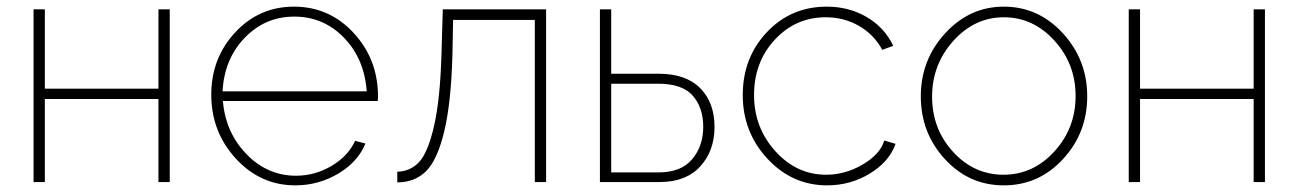

<svg xmlns="http://www.w3.org/2000/svg" viewBox="-20 -548 3909 578"><path d="M81 0V-520H115V-281H457V-520H491V0H457V-250H115V0Z M869 10Q764 10 690 -70.5Q616 -151 616 -263Q616 -373 688 -450.5Q760 -528 865 -528Q971 -528 1044 -449.5Q1117 -371 1118 -260Q1118 -249 1117 -244H651Q659 -149 722 -84Q785 -19 871 -19Q928 -19 978 -48.5Q1028 -78 1049 -124L1080 -116Q1058 -61 998.5 -25.5Q939 10 869 10ZM650 -273H1084Q1077 -371 1015.5 -434.5Q954 -498 866 -498Q778 -498 716.5 -434Q655 -370 650 -273Z M1176 1V-31Q1215 -32 1241.5 -60Q1268 -88 1286.5 -168Q1305 -248 1309 -384L1313 -520H1624V0H1590V-488H1344L1342 -383Q1338 -237 1317 -151Q1296 -65 1262 -32Q1228 1 1176 1Z M1786 0V-520H1820V-326H1963Q2045 -326 2088 -282.5Q2131 -239 2131 -166Q2131 -94 2088 -47Q2045 0 1966 0ZM1820 -29H1963Q2030 -29 2063.5 -68.5Q2097 -108 2097 -166Q2097 -224 2065.5 -260Q2034 -296 1961 -296H1820Z M2470 10Q2365 10 2290.5 -70Q2216 -150 2216 -262Q2216 -374 2288.5 -451Q2361 -528 2469 -528Q2536 -528 2589.5 -496.5Q2643 -465 2669 -410L2636 -398Q2611 -444 2566 -470Q2521 -496 2466 -496Q2375 -496 2312.5 -428.5Q2250 -361 2250 -262Q2250 -164 2314 -93Q2378 -22 2467 -22Q2525 -22 2577.5 -53Q2630 -84 2642 -125L2676 -115Q2657 -61 2598.5 -25.5Q2540 10 2470 10Z M3002 -528Q3106 -528 3179.5 -448Q3253 -368 3253 -258Q3253 -148 3180 -69Q3107 10 3002 10Q2897 10 2824.5 -69Q2752 -148 2752 -258Q2752 -368 2825.5 -448Q2899 -528 3002 -528ZM2849 -91Q2912 -22 3001 -22Q3090 -22 3154 -92Q3218 -162 3218 -259Q3218 -356 3154 -426Q3090 -496 3002 -496Q2914 -496 2850 -425Q2786 -354 2786 -257Q2786 -160 2849 -91Z M3378 0V-520H3412V-281H3754V-520H3788V0H3754V-250H3412V0Z"/></svg>

Font: Raleway-v4020 ExtraLight
Style: Regular
Weight: 275
Designer: Matt McInerney, Pablo Impallari, Rodrigo Fuenzalida
Foundry: Matt McInerney, Pablo Impallari, Rodrigo Fuenzalida
Version: Version 4.020;PS 004.020;hotconv 1.0.88;makeotf.lib2.5.64775